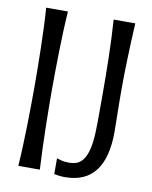

<svg xmlns="http://www.w3.org/2000/svg" viewBox="-79 -730 633 802"><g transform="rotate(10 237.5 -329.0)"><path d="M144 -670.9Q141.1 -629.4 139.4 -585.9Q137.7 -542.5 136.7 -499.5Q135.7 -456.5 135.3 -415Q134.8 -373.5 134.8 -335.9Q134.8 -298.3 135.3 -256.8Q135.7 -215.3 136.7 -172.1Q137.7 -128.9 139.2 -85.2Q140.6 -41.5 143.1 0H51.8Q54.7 -41.5 56.4 -85.2Q58.1 -128.9 59.1 -172.1Q60.1 -215.3 60.5 -256.8Q61 -298.3 61 -335.9Q61 -373.5 60.5 -415Q60.1 -456.5 59.1 -499.5Q58.1 -542.5 56.4 -585.9Q54.7 -629.4 51.8 -670.9ZM205.6 -59.1Q210.4 -57.6 224.1 -53.7Q237.8 -49.8 258.8 -49.8Q273.9 -49.8 287.6 -54.2Q301.3 -58.6 312 -70.3Q322.8 -82 330.6 -102.5Q338.4 -123 342.3 -155.3Q346.2 -186.5 346.4 -237.3Q346.7 -288.1 346.7 -356.4Q346.7 -430.7 345 -510.7Q343.3 -590.8 337.9 -670.9H429.7Q427.2 -630.9 425.8 -592.3Q424.3 -553.7 423.1 -518.6Q421.9 -483.4 421.4 -452.9Q420.9 -422.4 420.9 -397.9Q420.9 -370.6 421.1 -341.3Q421.4 -312 421.9 -285.6Q422.4 -259.3 422.6 -238.5Q422.9 -217.8 422.9 -207.5Q422.9 -155.3 412.6 -114.3Q402.3 -73.2 381.3 -44.9Q360.4 -16.6 327.9 -2Q295.4 12.7 251 12.7Q236.8 12.7 223.4 10.7Q210 8.8 205.6 7.8Z"/></g></svg>

Font: Crushed
Style: Regular
Weight: 400
Width: 3
Designer: Astigmatic (AOETI)
Foundry: Astigmatic (AOETI)
Version: Version 001.000